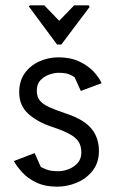

<svg xmlns="http://www.w3.org/2000/svg" viewBox="-20 -696 437 720"><path d="M92 -676H146L202 -618L258 -676H313L316 -670L210 -529H194L88 -672ZM194 4Q149 4 116.5 -11.5Q84 -27 63.5 -49.5Q43 -72 32 -92L110 -122L133 -70Q138 -67 154 -60.5Q170 -54 200 -54Q217 -54 237 -61.5Q257 -69 271 -84.5Q285 -100 285 -124Q285 -148 275 -164Q265 -180 241.5 -193Q218 -206 176 -220Q123 -237 87.5 -268Q52 -299 52 -350Q52 -392 72.5 -421Q93 -450 127 -465.5Q161 -481 199 -481Q244 -481 277 -465.5Q310 -450 331 -427.5Q352 -405 361 -384L283 -355L260 -406Q254 -411 240 -417Q226 -423 199 -423Q184 -423 165 -416.5Q146 -410 132 -395.5Q118 -381 118 -356Q118 -334 128.5 -320Q139 -306 164 -294.5Q189 -283 231 -269Q294 -248 322.5 -214Q351 -180 351 -130Q351 -86 327.5 -56Q304 -26 268 -11Q232 4 194 4Z"/></svg>

Font: Kreon Light
Style: Regular
Weight: 300
Designer: Julia Petretta
Foundry: Julia Petretta and Eli Heuer
Version: Version 2.002